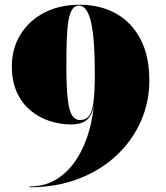

<svg xmlns="http://www.w3.org/2000/svg" viewBox="-20 -780 699 810"><path d="M105 10V6.5Q174 6.5 225.5 -28.2Q277 -63 311.5 -122.2Q346 -181.5 363 -255.8Q380 -330 380 -408.5V-470Q380 -538.5 376.5 -591.8Q373 -645 365 -681.8Q357 -718.5 344.2 -737.5Q331.5 -756.5 313 -756.5Q294.5 -756.5 284 -739.2Q273.5 -722 268.2 -689.2Q263 -656.5 261.5 -608.8Q260 -561 260 -500Q260 -408.5 266 -359.5Q272 -310.5 284.8 -292Q297.5 -273.5 317 -273.5Q342.5 -273.5 356 -291.5Q369.5 -309.5 374.8 -352.5Q380 -395.5 380 -470H383Q383 -397 378 -349.5Q373 -302 351 -278.5Q329 -255 279 -255Q233.5 -255 189.2 -269.5Q145 -284 109 -313.8Q73 -343.5 51.5 -390Q30 -436.5 30 -500Q30 -575 66 -633.8Q102 -692.5 166.2 -726.2Q230.5 -760 316 -760Q401.5 -760 467.8 -723.8Q534 -687.5 572 -616.2Q610 -545 610 -440Q610 -349 574 -267.8Q538 -186.5 471.2 -124Q404.5 -61.5 311.5 -25.8Q218.5 10 105 10Z"/></svg>

Font: Bodoni Moda 48pt Black
Style: Regular
Weight: 900
Designer: Owen Earl
Foundry: indestructible type
Version: Version 2.004